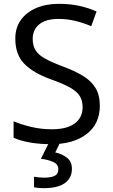

<svg xmlns="http://www.w3.org/2000/svg" viewBox="-20 -744 589 1004"><path d="M502 -191Q502 -96 433 -43Q364 10 247 10Q187 10 136 1Q85 -8 51 -24V-110Q87 -94 140.5 -81Q194 -68 251 -68Q331 -68 371.5 -99Q412 -130 412 -183Q412 -218 397 -242Q382 -266 345.5 -286.5Q309 -307 244 -330Q153 -363 106.5 -411Q60 -459 60 -542Q60 -599 89 -639.5Q118 -680 169.5 -702Q221 -724 288 -724Q347 -724 396 -713Q445 -702 485 -684L457 -607Q420 -623 376.5 -634Q333 -645 286 -645Q219 -645 185 -616.5Q151 -588 151 -541Q151 -505 166 -481Q181 -457 215 -438Q249 -419 307 -397Q370 -374 413.5 -347.5Q457 -321 479.5 -284Q502 -247 502 -191ZM356 139Q356 187 319 213.5Q282 240 208 240Q176 240 158 235V180Q167 182 182 183.5Q197 185 211 185Q247 185 266 175.5Q285 166 285 141Q285 115 258.5 103Q232 91 194 86L237 0H295L269 53Q305 61 330.5 81Q356 101 356 139Z"/></svg>

Font: Noto Sans Old South Arabian
Style: Regular
Weight: 400
Designer: Monotype Design Team
Foundry: Monotype Imaging Inc.
Version: Version 2.001; ttfautohint (v1.8.4.7-5d5b)